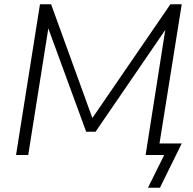

<svg xmlns="http://www.w3.org/2000/svg" viewBox="-20 -725 903 898"><path d="M672 153 748 0H661L753 -585L427 -109H383L206 -592L112 0H55L167 -705H219L412 -173L777 -705H830L726 -54H830L728 153Z"/></svg>

Font: Nunito Sans Light
Style: Italic
Weight: 300
Italic angle: -9°
Designer: Vernon Adams
Foundry: Vernon Adams
Version: Version 3.006; ttfautohint (v1.8.3)